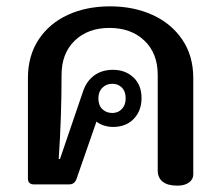

<svg xmlns="http://www.w3.org/2000/svg" viewBox="-20 -581 704 605"><path d="M477 -44V-345Q477 -413 435 -453Q393 -493 325 -493Q257 -493 215.5 -453Q174 -413 174 -345Q174 -211 165 -80H169L241 -291Q252 -325 276.5 -343Q301 -361 336 -361Q375 -361 400.5 -337Q426 -313 426 -272Q426 -232 401.5 -206.5Q377 -181 336 -181Q322 -181 307.5 -185.5Q293 -190 284 -198L221 -17Q215 0 198 0H86Q78 0 73 -4.5Q68 -9 68 -18V-335Q68 -405 101.5 -456Q135 -507 193.5 -534Q252 -561 327 -561Q401 -561 460.5 -534Q520 -507 554.5 -456Q589 -405 589 -335V-31Q589 -16 575.5 -6Q562 4 539 4Q508 4 492.5 -8.5Q477 -21 477 -44ZM376 -271Q376 -293 364 -305Q352 -317 334 -317Q315 -317 302.5 -304.5Q290 -292 290 -271Q290 -249 302.5 -237Q315 -225 334 -225Q352 -225 364 -237.5Q376 -250 376 -271Z"/></svg>

Font: Maitree Semibold
Style: Regular
Weight: 600
Designer: CadsonDemak Team
Foundry: CadsonDemak
Version: Version 1.010